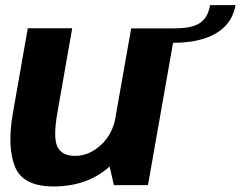

<svg xmlns="http://www.w3.org/2000/svg" viewBox="-20 -700 910 726"><path d="M410.5 0H539.5L644 -592.5H476L388.5 -97ZM253 -593H85L28.5 -271Q6.5 -145 36.5 -70Q66.5 5 182.5 5Q311.5 5 395.8 -71.5Q480 -148 494 -226L418 -261Q406.5 -192.5 361.5 -151.5Q316.5 -110.5 264 -110.5Q214 -110.5 197 -145.5Q180 -180.5 198 -279.5ZM643 -593 634 -538Q700.5 -538 750.5 -553.8Q800.5 -569.5 831.2 -601Q862 -632.5 870.5 -680.5H774.5Q769 -649 754 -629.8Q739 -610.5 712.2 -601.8Q685.5 -593 643 -593Z"/></svg>

Font: Anybody Thin
Style: Bold Italic
Weight: 700
Italic angle: -10°
Version: Version 1.113;gftools[0.9.25]